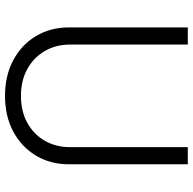

<svg xmlns="http://www.w3.org/2000/svg" viewBox="-22 -746 779 776"><g transform="rotate(90 368.0 -358.5)"><path d="M368.2 11.2Q286.1 11.2 223.6 -22.2Q161.1 -55.7 126.2 -114Q91.3 -172.4 91.3 -247.1V-727.5H160.6V-252Q160.6 -194.8 186.5 -149.9Q212.4 -105 259 -79.1Q305.7 -53.2 368.2 -53.2Q430.7 -53.2 477.3 -79.1Q523.9 -105 549.6 -149.9Q575.2 -194.8 575.2 -252V-727.5H644.5V-247.1Q644.5 -172.4 609.6 -114Q574.7 -55.7 512.5 -22.2Q450.2 11.2 368.2 11.2Z"/></g></svg>

Font: Inter Light
Style: Regular
Weight: 300
Designer: Rasmus Andersson
Foundry: rsms
Version: Version 4.000;git-a52131595